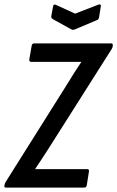

<svg xmlns="http://www.w3.org/2000/svg" viewBox="-35 -852 533 872"><path d="M-8 0Q-17 0 -15 -9L-14 -13Q-14 -19 -9 -26L269 -468Q285 -495 301.5 -520.5Q318 -546 334 -570V-571Q312 -571 289.5 -571Q267 -571 244 -571H107Q97 -571 98 -582L109 -645Q111 -655 120 -655H469Q479 -655 477 -646V-641Q476 -638 475 -635Q474 -632 472 -629L186 -178Q171 -154 155.5 -131Q140 -108 125 -85V-84Q149 -84 172 -84Q195 -84 217 -84H360Q371 -84 369 -73L359 -10Q357 0 347 0ZM412 -831Q424 -835 423 -824L415 -774Q414 -769 412.5 -766Q411 -763 406 -761L304 -718Q297 -715 290 -718L205 -765Q202 -767 199.5 -770Q197 -773 198 -779L206 -823Q208 -835 219 -830L306 -790Z"/></svg>

Font: Sofia Sans Condensed SemiBold
Style: Italic
Weight: 600
Italic angle: -9°
Version: Version 4.100